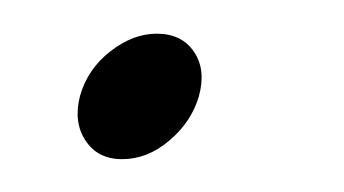

<svg xmlns="http://www.w3.org/2000/svg" viewBox="-20 -88 204 114"><path d="M52.5 6.5Q38 6.5 30.8 -4.5Q23.5 -15.5 27.5 -31Q32 -47 45.5 -57.5Q59 -68 73 -68Q88 -68 95.2 -57.2Q102.5 -46.5 98 -30.5Q93.5 -15.5 80.5 -4.5Q67.5 6.5 52.5 6.5Z"/></svg>

Font: Fraunces 72pt Soft Thin
Style: Italic
Weight: 100
Italic angle: -16°
Version: Version 1.000;[0bf87f6ff]